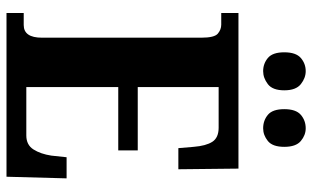

<svg xmlns="http://www.w3.org/2000/svg" viewBox="-205 -756 961 591"><g transform="rotate(90 275.5 -460.5)"><path d="M20 0V-53H57Q96 -53 96 -109V-600Q96 -640 83.5 -650.5Q71 -661 56 -661H20V-714H499L501 -529H436L432 -576Q429 -614 416.5 -633.5Q404 -653 373 -653H248V-404H443V-344H248V-61H397Q426 -61 440 -83Q454 -105 459 -138L464 -185H529L524 0ZM375 -790Q351 -790 333.5 -804.5Q316 -819 316 -855Q316 -891 333.5 -906Q351 -921 375 -921Q396 -921 414 -906Q432 -891 432 -855Q432 -819 414 -804.5Q396 -790 375 -790ZM199 -790Q176 -790 158.5 -804.5Q141 -819 141 -855Q141 -891 158.5 -906Q176 -921 199 -921Q220 -921 239 -906Q258 -891 258 -855Q258 -819 239 -804.5Q220 -790 199 -790Z"/></g></svg>

Font: Noto Serif Ethiopic ExtraCondensed ExtraBold
Style: Regular
Weight: 800
Width: 2
Designer: Monotype Design Team
Foundry: Monotype Imaging Inc.
Version: Version 2.102; ttfautohint (v1.8.4.7-5d5b)